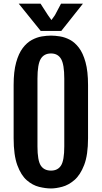

<svg xmlns="http://www.w3.org/2000/svg" viewBox="-20 -1039 564 1066"><path d="M263.2 7.3Q232.9 7.3 197 -1.5Q161.1 -10.3 128.9 -38.1Q96.7 -65.9 76.2 -121.8Q55.7 -177.7 55.7 -271.5V-566.9Q55.7 -642.1 69.6 -692.1Q83.5 -742.2 106.2 -772.2Q128.9 -802.2 156.5 -817.1Q184.1 -832 211.9 -836.7Q239.7 -841.3 263.2 -841.3Q285.6 -841.3 313.2 -836.9Q340.8 -832.5 368.2 -818.1Q395.5 -803.7 418.2 -773.9Q440.9 -744.1 454.8 -693.8Q468.8 -643.6 468.8 -566.9V-271.5Q468.8 -178.7 447.3 -123Q425.8 -67.4 393.1 -39.3Q360.4 -11.2 325.4 -2Q290.5 7.3 263.2 7.3ZM263.2 -91.8Q300.8 -91.8 318.8 -120.1Q336.9 -148.4 336.9 -226.1V-602.1Q336.9 -682.1 318.8 -712.2Q300.8 -742.2 263.2 -742.2Q224.6 -742.2 206.3 -712.2Q188 -682.1 188 -602.1V-226.1Q188 -148.4 206.3 -120.1Q224.6 -91.8 263.2 -91.8ZM318.8 -1018.6H440.4L320.3 -867.2H206.1L84 -1018.6H205.1L246.1 -955.1L265.6 -927.7L285.2 -955.1Z"/></svg>

Font: Fjalla One
Style: Regular
Weight: 400
Designer: Irina Smirnova, Eben Sorkin
Foundry: Sorkin Type
Version: Version 1.002; ttfautohint (v1.8.4.7-5d5b);gftools[0.9.25]